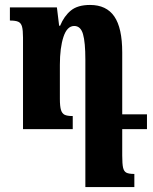

<svg xmlns="http://www.w3.org/2000/svg" viewBox="-20 -522 619 776"><path d="M474 0V106Q474 141 477.5 156Q481 171 491 176Q501 181 523 181V234H325V-281Q325 -351 315.5 -384Q306 -417 280 -417Q251 -417 236.5 -373Q222 -329 222 -260V-123Q222 -92 226.5 -77.5Q231 -63 241.5 -58Q252 -53 274 -53V0H73V-370Q73 -400 69 -414.5Q65 -429 54 -434Q43 -439 20 -439V-492H210L219 -418H223Q239 -457 266.5 -479.5Q294 -502 344 -502Q410 -502 442 -455.5Q474 -409 474 -310V-60H574V0Z"/></svg>

Font: Noto Serif Armenian Bold Cond
Style: Regular
Weight: 700
Width: 3
Designer: Monotype Design team
Foundry: Monotype Imaging Inc.
Version: Version 1.000